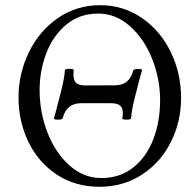

<svg xmlns="http://www.w3.org/2000/svg" viewBox="-20 -696 743 729"><path d="M50.3 -325.7Q50.3 -416 89.4 -496.8Q128.4 -577.6 199.2 -627Q270 -676.3 360.4 -676.3Q447.8 -676.3 518.1 -628.2Q588.4 -580.1 627.9 -499.3Q667.5 -418.5 667.5 -323.7Q667.5 -233.9 628.7 -156.5Q589.8 -79.1 519 -33Q448.2 13.2 357.9 13.2Q265.1 13.2 195.1 -33.4Q125 -80.1 87.6 -158Q50.3 -235.8 50.3 -325.7ZM364.7 -20Q435.1 -20 485.4 -59.6Q535.6 -99.1 561.8 -166.5Q587.9 -233.9 587.9 -315.4Q587.9 -396.5 557.6 -472.7Q527.3 -548.8 473.4 -596.7Q419.4 -644.5 353 -644.5Q282.2 -644.5 231.9 -602.8Q181.6 -561 156 -494.4Q130.4 -427.7 130.4 -354.5Q130.4 -269.5 160.4 -192.4Q190.4 -115.2 244.1 -67.6Q297.9 -20 364.7 -20ZM202.1 -312 210.9 -345.2Q226.1 -405.8 226.1 -428.2Q226.6 -431.6 230.2 -433.1Q233.9 -434.6 242.7 -434.6Q260.7 -434.6 259.8 -430.2Q258.8 -418.5 258.8 -414.6Q258.8 -390.6 269 -381.1Q279.3 -371.6 303.7 -371.6L415.5 -372.1Q471.7 -371.6 485.8 -428.2Q486.8 -431.2 490.7 -432.6Q494.6 -434.1 503.4 -434.1Q519.5 -434.1 519.5 -430.2Q511.7 -404.8 493.2 -330.6Q478 -270.5 478 -248Q478 -241.7 460.9 -241.7Q443.8 -241.7 444.3 -246.6Q446.3 -256.8 446.3 -267.1Q446.3 -287.1 435.5 -295.7Q424.8 -304.2 400.4 -304.2H288.6Q232.4 -304.2 218.3 -247.6Q216.8 -241.7 200.7 -241.7Q184.6 -241.7 184.6 -246.1Q193.4 -276.4 202.1 -312Z"/></svg>

Font: JuniusX Light
Style: Regular
Weight: 300
Designer: Peter S. Baker
Foundry: Briery Creek Software
Version: Version 1.008